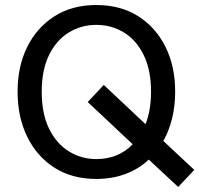

<svg xmlns="http://www.w3.org/2000/svg" viewBox="-20 -700 793 764"><path d="M689 44 572 -65Q533 -28 480 -8Q427 12 363 12Q267 12 197 -32.5Q127 -77 88.5 -155.5Q50 -234 50 -335Q50 -436 88.5 -513.5Q127 -591 197 -635.5Q267 -680 363 -680Q460 -680 530 -635.5Q600 -591 638.5 -513.5Q677 -436 677 -335Q677 -279 665 -229.5Q653 -180 630 -139L753 -24ZM363 -67Q451 -67 508 -126L329 -294L393 -362L559 -206Q570 -233 575.5 -265.5Q581 -298 581 -335Q581 -421 552 -480.5Q523 -540 473.5 -570.5Q424 -601 363 -601Q303 -601 253.5 -570.5Q204 -540 175 -480.5Q146 -421 146 -335Q146 -248 175 -188.5Q204 -129 253.5 -98Q303 -67 363 -67Z"/></svg>

Font: Atkinson Hyperlegible
Style: Regular
Weight: 400
Designer: Elliott Scott, Megan Eiswerth, Linus Boman, Theodore Petrosky
Foundry: Braille Institute
Version: Version 1.006; ttfautohint (v1.8.3)